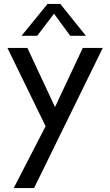

<svg xmlns="http://www.w3.org/2000/svg" viewBox="-20 -717 563 981"><path d="M505 -472 154 244H50L213 -72L18 -472H120L261 -170L403 -472ZM419 -534H339L256 -647L170 -534H90L223 -697H288Z"/></svg>

Font: Madhuban
Style: Regular
Weight: 400
Designer: jaikishan Patel
Foundry: MagicType
Version: Version 1.000